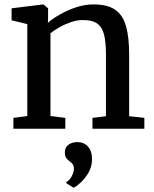

<svg xmlns="http://www.w3.org/2000/svg" viewBox="-20 -588 703 877"><path d="M104.7 -58.1V-477.9L32.9 -495.3V-550L175.6 -567.6H178.6L199.7 -550.1V-508.3L198.7 -483.7Q220.4 -503 254.5 -522.4Q288.6 -541.9 328.4 -554.9Q368.2 -567.9 407 -567.9Q470.3 -567.9 505.6 -543.8Q541 -519.8 555.4 -469.2Q569.9 -418.5 569.9 -338.6V-57.2L639.4 -49.8V0H402.3V-49.6L464 -57.2V-338Q464 -392.7 455.8 -427.8Q447.7 -462.9 425.1 -479.7Q402.5 -496.5 359.3 -496.5Q332.8 -496.5 305.3 -487.4Q277.8 -478.2 253.1 -464.3Q228.4 -450.4 210.5 -436.4V-58.1L278.3 -49.6V0H41.1V-49.6ZM400.3 139.7Q400.1 174.3 383.5 202Q366.8 229.7 347 247.2Q327.2 264.7 317.5 269.3H316.2L283.9 249.6L283.3 243.1Q297.6 236.4 307.6 217.2Q317.6 197.9 317.6 183.7Q317.6 168.4 310.8 160.7Q304.1 152.9 296.7 147.9Q289.1 142.4 282.7 133.7Q276.3 125.1 276.3 108.7Q276.3 89.5 286.2 79.1Q296 68.8 308.9 64.9Q321.8 61 330.1 61H332.5Q363.2 61 381.8 81.3Q400.4 101.7 400.3 139.7Z"/></svg>

Font: Merriweather Light
Style: Regular
Weight: 300
Version: Version 2.100